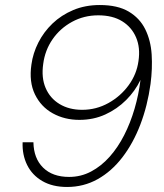

<svg xmlns="http://www.w3.org/2000/svg" viewBox="-20 -732 653 764"><path d="M247 12Q189 12 148.5 -11.5Q108 -35 88 -75.5Q68 -116 70 -166H113Q114 -102 151.5 -65Q189 -28 255 -28Q302 -28 342.5 -49.5Q383 -71 416 -108Q449 -145 474 -194Q499 -243 515.5 -299.5Q532 -356 539 -414Q518 -370 482 -334Q446 -298 399 -276.5Q352 -255 296 -255Q237 -255 190 -281Q143 -307 119 -356.5Q95 -406 105 -475Q111 -520 132.5 -562.5Q154 -605 189 -638.5Q224 -672 271.5 -692Q319 -712 377 -712Q448 -712 492 -686Q536 -660 558 -615.5Q580 -571 583.5 -515Q587 -459 579 -398Q567 -311 538.5 -236.5Q510 -162 467 -106Q424 -50 368.5 -19Q313 12 247 12ZM307 -295Q363 -295 411.5 -322Q460 -349 492 -393Q524 -437 531 -489Q539 -542 521.5 -583Q504 -624 466 -647.5Q428 -671 371 -671Q314 -671 266.5 -645Q219 -619 189 -575.5Q159 -532 152 -478Q144 -423 161.5 -382Q179 -341 217 -318Q255 -295 307 -295Z"/></svg>

Font: DM Sans 12pt ExtraLight
Style: Italic
Weight: 250
Italic angle: -10°
Version: Version 4.004;gftools[0.9.30]